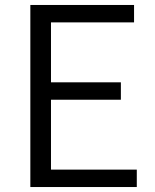

<svg xmlns="http://www.w3.org/2000/svg" viewBox="-20 -752 624 772"><path d="M102 0H530V-70H185V-351H466V-421H185V-662H519V-732H102Z"/></svg>

Font: Noto Sans HK DemiLight
Style: Regular
Weight: 350
Designer: Ryoko NISHIZUKA 西塚涼子 (kana, bopomofo & ideographs); Paul D. Hunt (Latin, Greek & Cyrillic); Sandoll Communications 산돌커뮤니
Foundry: Adobe
Version: Version 2.004;hotconv 1.0.118;makeotfexe 2.5.65603